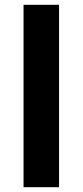

<svg xmlns="http://www.w3.org/2000/svg" viewBox="-20 -780 344 800"><path d="M226.1 0H78.1V-760H226.1Z"/></svg>

Font: Noto Sans Hebrew
Style: Regular
Weight: 400
Designer: Monotype Design Team
Foundry: Monotype Imaging Inc.
Version: Version 2.003;January 10, 2023;FontCreator 14.0.0.2877 64-bi